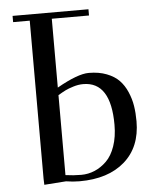

<svg xmlns="http://www.w3.org/2000/svg" viewBox="-53 -774 674 826"><g transform="rotate(-5 284.5 -361.0)"><path d="M32.2 -702.1V-729H359.9V-702.1H199.2V-404.8Q289.6 -456.1 336.9 -456.1Q380.9 -456.1 414.3 -443.1Q447.8 -430.2 468 -409.2Q488.3 -388.2 501.2 -358.2Q514.2 -328.1 519 -297.6Q523.9 -267.1 523.9 -231Q523.9 -119.6 452.6 -57.4Q381.3 4.9 257.8 4.9Q229 4.9 199.2 0L105 6.8L104 -19V-702.1ZM199.2 -26.9Q232.9 -22 267.1 -22Q297.4 -22 325.2 -33.7Q353 -45.4 376.7 -68.6Q400.4 -91.8 414.3 -132.1Q428.2 -172.4 428.2 -224.1Q428.2 -410.2 309.1 -410.2Q288.1 -410.2 266.1 -403.3Q244.1 -396.5 231.4 -390.1Q218.8 -383.8 199.2 -372.1Z"/></g></svg>

Font: Dehuti
Style: Bold
Weight: 700
Version: Version 1.2